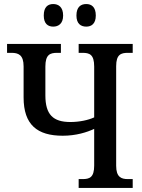

<svg xmlns="http://www.w3.org/2000/svg" viewBox="-20 -932 706 952"><path d="M408 -800C433 -800 455 -814 455 -855C455 -898 433 -912 408 -912C381 -912 359 -898 359 -855C359 -814 381 -800 408 -800ZM244 -800C269 -800 293 -814 293 -855C293 -898 269 -912 244 -912C218 -912 197 -898 197 -855C197 -814 218 -800 244 -800ZM370 0H638V-44H614C581 -44 556 -54 556 -110V-604C556 -662 580 -670 614 -670H638V-714H370V-670H389C424 -670 447 -662 447 -602V-350C417 -336 372 -327 329 -327C243 -327 205 -364 205 -459V-602C205 -661 228 -670 263 -670H282V-714H15V-670H37C71 -670 97 -660 97 -603V-449C97 -313 165 -259 291 -259C357 -259 411 -276 447 -293V-111C447 -52 424 -44 389 -44H370Z"/></svg>

Font: Noto Serif Condensed Medium
Style: Regular
Weight: 500
Width: 3
Designer: Monotype Design Team
Foundry: Monotype Imaging Inc.
Version: Version 2.015